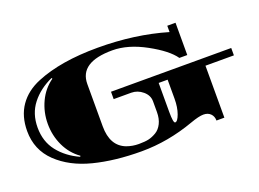

<svg xmlns="http://www.w3.org/2000/svg" viewBox="-92 -793 1386 1028"><g transform="rotate(-20 600.5 -279.0)"><path d="M516 -334H1201V-292H1039V4H994Q994 -20 979 -35Q964 -50 938.5 -50Q913 -50 863 -32Q713 22 562 22Q411 22 291 -8.5Q171 -39 96.5 -110.5Q22 -182 22 -289Q22 -374 63 -433Q104 -492 180 -523Q318 -580 529 -580Q740 -580 920 -527V-563H967V-379H922Q886 -431 786.5 -485.5Q687 -540 598 -540Q411 -540 411 -416V-175Q411 -63 492 -32Q525 -20 561 -20Q597 -20 618 -25Q639 -30 661 -43Q683 -56 696.5 -83Q710 -110 710 -148V-209Q710 -243 681 -267.5Q652 -292 616 -292H516ZM823 -182V-291H772V-126Q772 -62 783 -62Q797 -62 810 -98Q823 -134 823 -182ZM245 -507 242 -512Q169 -479 125 -423Q81 -367 81 -287.5Q81 -208 125 -152Q169 -96 242 -63L245 -68Q194 -104 166.5 -162.5Q139 -221 139 -287.5Q139 -354 166.5 -412.5Q194 -471 245 -507Z"/></g></svg>

Font: Diplomata SC
Style: Regular
Weight: 400
Width: 7
Designer: Eduardo Rodriguez Tunni
Foundry: Eduardo Rodriguez Tunni
Version: Version 1.001